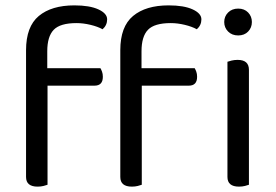

<svg xmlns="http://www.w3.org/2000/svg" viewBox="-20 -690 1028 715"><path d="M156 -436H354Q357 -431 360 -423Q363 -415 363 -404Q363 -371 332 -371H157V-2Q152 0 142 2.5Q132 5 120 5Q77 5 77 -31V-503Q77 -591 124.5 -630.5Q172 -670 257 -670Q314 -670 346.5 -655Q379 -640 379 -618Q379 -596 362 -581Q344 -591 317 -597.5Q290 -604 265 -604Q204 -604 180 -579Q156 -554 156 -499ZM507 -436H705Q708 -431 711 -423Q714 -415 714 -404Q714 -371 683 -371H508V-2Q503 0 493 2.5Q483 5 471 5Q428 5 428 -31V-503Q428 -591 475.5 -630.5Q523 -670 608 -670Q665 -670 697.5 -655Q730 -640 730 -618Q730 -596 713 -581Q695 -591 668 -597.5Q641 -604 616 -604Q555 -604 531 -579Q507 -554 507 -499ZM907 -2Q902 0 892 2.5Q882 5 870 5Q827 5 827 -31V-460Q832 -462 842.5 -464.5Q853 -467 865 -467Q907 -467 907 -430ZM815 -608Q815 -629 829.5 -643.5Q844 -658 867 -658Q890 -658 904 -643.5Q918 -629 918 -608Q918 -587 904 -572.5Q890 -558 867 -558Q844 -558 829.5 -572.5Q815 -587 815 -608Z"/></svg>

Font: Baloo 2
Style: Regular
Weight: 400
Designer: Sarang Kulkarni and Ek Type
Foundry: Ek Type
Version: Version 1.640;hotconv 1.0.111;makeotfexe 2.5.65597; ttfautoh